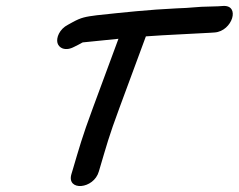

<svg xmlns="http://www.w3.org/2000/svg" viewBox="-20 -523 801 644"><path d="M685.4 -413.1 699.9 -414.1C759.6 -418.2 787.9 -508.3 726.4 -502.9L711.9 -501.9C702.3 -501.3 692.4 -501 682.3 -501C644.7 -501 619.7 -496.1 573.1 -495C478.6 -490.6 393.5 -481.3 304.4 -471.8C267 -466.9 252.9 -464.7 223.6 -448.6L208.2 -440.1C179 -425.3 168 -395.8 172.8 -378.8C177.4 -362.7 197.8 -349.4 229.2 -366.1L244.3 -373.7C265.4 -384.3 246 -378.9 281.6 -383.2C313.1 -386.5 344.9 -389.8 377.3 -392.9L291.2 -160C254.5 -60.8 246 -27.8 223.8 46.8L219.6 60.8C202.2 119 294.8 112.3 311.6 51.9L315.1 40.1C337.7 -35.6 344.2 -62.9 380.2 -160L469.3 -401C541.1 -406.4 617.9 -408.9 685.4 -413.1Z"/></svg>

Font: Just Breathe
Style: BdObl7
Weight: 400
Foundry: Cannot Into Space Fonts
Version: Version 0.72